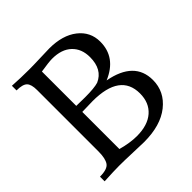

<svg xmlns="http://www.w3.org/2000/svg" viewBox="-180 -846 1000 1000"><g transform="rotate(-45 320.0 -346.0)"><path d="M327.6 1Q305.7 1 246.6 -1.5Q187.5 -3.9 147.5 -3.9Q112.3 -3.9 37.6 0V-34.2Q93.3 -34.2 109.1 -57.9Q125 -81.5 125 -132.8V-585Q125 -627 108.9 -643.1Q92.8 -659.2 47.9 -659.2V-693.4Q110.4 -689.5 171.4 -689.5Q206.1 -689.5 256.3 -691.4Q306.6 -693.4 322.8 -693.4Q420.4 -693.4 478.3 -648.2Q536.1 -603 536.1 -530.3Q536.1 -414.6 416.5 -364.3Q588.9 -332 588.9 -195.3Q588.9 -109.9 519.3 -54.4Q449.7 1 327.6 1ZM322.8 -47.4Q403.3 -47.4 447.5 -86.2Q491.7 -125 491.7 -193.4Q491.7 -339.8 288.6 -339.8Q258.3 -339.8 210.9 -337.9V-64.5Q273.4 -47.4 322.8 -47.4ZM275.4 -381.3Q342.8 -381.3 373 -390.6Q441.4 -420.4 441.4 -511.2Q441.4 -572.8 403.3 -608.9Q365.2 -645 295.4 -645Q272.5 -645 210.9 -635.3V-382.3Q232.9 -381.3 275.4 -381.3Z"/></g></svg>

Font: Almanac
Style: Regular
Weight: 400
Designer: Eden's Almanac
Version: Version 3.501;March 28, 2021;FontCreator 13.0.0.2683 64-bit